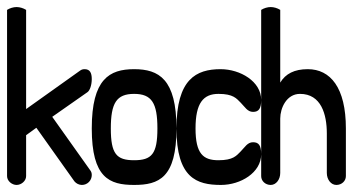

<svg xmlns="http://www.w3.org/2000/svg" viewBox="-20 -364 1000 544"><path d="M0 135C0 149 14 160 27 160C40 160 54 149 54 135V19L83 -2L191 150C196 156 204 160 212 160C228 160 240 147 240 132C240 127 239 123 236 119L128 -33L228 -103C235 -108 240 -124 240 -140C240 -157 235 -168 220 -168C215 -168 211 -167 207 -164L54 -55V-336C46 -341 36 -344 27 -344C18 -344 8 -341 0 -336Z M294 0C294 -72 310 -98 360 -98C410 -98 426 -72 426 0C426 72 410 90 360 90C310 90 294 72 294 0ZM240 0C240 140 290 160 360 160C430 160 480 140 480 0C480 -140 430 -168 360 -168C290 -168 240 -140 240 0Z M480 0C480 140 537 160 606 160C662 160 720 125 720 73C720 48 713 39 697 39C681 39 674 53 662 65C650 77 641 90 599 90C556 90 534 72 534 0C534 -72 556 -98 599 -98C641 -98 650 -85 662 -73C674 -61 681 -47 697 -47C713 -47 720 -56 720 -81C720 -133 661 -168 605 -168C536 -168 480 -140 480 0Z M720 135C720 149 732 160 747 160C762 160 774 145 774 126V-28C774 -58 792 -98 830 -98C890 -98 906 -40 906 14V126C906 145 918 160 933 160C948 160 960 149 960 135V0C960 -116 916 -168 852 -168C814 -168 789 -155 774 -130V-336C766 -341 756 -344 747 -344C738 -344 728 -341 720 -336Z"/></svg>

Font: Ekmelos
Style: Regular
Weight: 500
Designer: Thomas Richter (thomas-richter@aon.at)
Version: Version 2.58